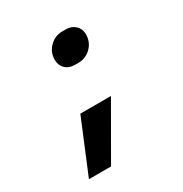

<svg xmlns="http://www.w3.org/2000/svg" viewBox="-167 -689 934 978"><g transform="rotate(-30 300.0 -200.0)"><path d="M306 -380Q271 -380 250 -400.5Q229 -421 229 -454Q229 -498 260.5 -529Q292 -560 335 -560H355Q389 -560 410.5 -539.5Q432 -519 432 -487Q432 -442 401 -411Q370 -380 326 -380ZM206 160H76L205 -151H385Z"/></g></svg>

Font: JetBrains Mono Extra Bold
Style: Italic
Weight: 800
Italic angle: -9°
Monospace: yes
Designer: Philipp Nurullin, Konstantin Bulenkov
Foundry: JetBrains
Version: 2.002